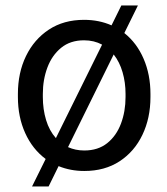

<svg xmlns="http://www.w3.org/2000/svg" viewBox="-20 -610 607 696"><path d="M44.9 -258.3V-269.5Q44.9 -346.2 74.2 -406.7Q103.5 -467.3 157.2 -502.7Q210.9 -538.1 284.7 -538.1Q338.9 -538.1 384.3 -518.1L419.9 -590.3H480L430.7 -490.2Q476.1 -454.1 500.7 -396.7Q525.4 -339.4 525.4 -269.5V-258.3Q525.4 -182.1 496.3 -121.3Q467.3 -60.5 413.6 -25.4Q359.9 9.8 285.6 9.8Q235.4 9.8 192.4 -7.8L156.2 65.9H96.2L145.5 -33.7Q97.7 -69.3 71.3 -127.7Q44.9 -186 44.9 -258.3ZM135.3 -269.5V-258.3Q135.3 -213.9 147 -175Q158.7 -136.2 182.6 -109.4L350.1 -448.2Q320.8 -463.9 284.7 -463.9Q234.9 -463.9 201.7 -436.8Q168.5 -409.7 151.9 -365.5Q135.3 -321.3 135.3 -269.5ZM435.1 -269.5Q435.1 -311 424.3 -348.1Q413.6 -385.3 392.1 -412.6L226.6 -76.7Q253.4 -64.5 285.6 -64.5Q335.4 -64.5 368.7 -91.1Q401.9 -117.7 418.5 -161.9Q435.1 -206.1 435.1 -258.3Z"/></svg>

Font: Vazirmatn RD FD
Style: Regular
Weight: 400
Designer: Saber Rastikerdar
Foundry: Saber Rastikerdar
Version: Version 33.003